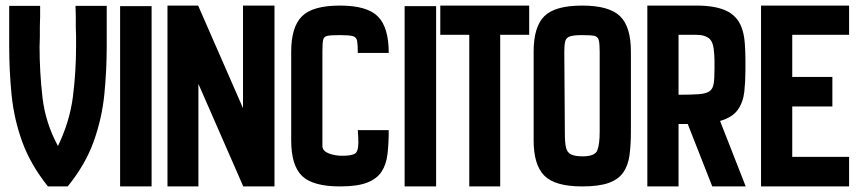

<svg xmlns="http://www.w3.org/2000/svg" viewBox="-20 -669 3096 689"><path d="M152 0Q89 -79 59.5 -161Q30 -243 21.5 -329Q13 -415 13 -504V-648H124V-611L123 -573V-537L122 -501Q122 -410 132.5 -319Q143 -228 188 -145Q230 -232 241.5 -321Q253 -410 253 -503V-538L252 -572V-610L251 -648H363V-504Q363 -417 354.5 -331Q346 -245 316.5 -162Q287 -79 223 0Z M411 0V-647H524V0Z M581 0V-649H691L852 -281V-649H965V0H853L692 -368V0Z M1200 0Q1103 0 1064 -37.5Q1025 -75 1025 -165V-484Q1025 -572 1063.5 -610.5Q1102 -649 1200 -649Q1297 -649 1336 -610Q1375 -571 1375 -479H1264Q1264 -509 1261.5 -522.5Q1259 -536 1245.5 -539.5Q1232 -543 1200 -543Q1169 -543 1155.5 -540.5Q1142 -538 1139.5 -525.5Q1137 -513 1137 -484V-143Q1139 -126 1161 -118Q1183 -110 1208 -110Q1241 -110 1253.5 -117.5Q1266 -125 1266 -159Q1266 -167 1265.5 -176.5Q1265 -186 1264 -202H1375Q1375 -154 1370.5 -116Q1366 -78 1349 -52.5Q1332 -27 1297 -13.5Q1262 0 1200 0Z M1432 0V-647H1545V0Z M1664 0V-544H1560V-649H1879V-544H1775V0Z M2069 0Q1972 0 1933.5 -38.5Q1895 -77 1895 -165V-484Q1895 -573 1933.5 -611Q1972 -649 2069 -649Q2165 -649 2204.5 -611.5Q2244 -574 2244 -484V-197Q2244 -149 2239 -112Q2234 -75 2216.5 -50Q2199 -25 2164 -12.5Q2129 0 2069 0ZM2071 -108Q2115 -108 2123.5 -129.5Q2132 -151 2132 -197V-484Q2132 -513 2128.5 -525.5Q2125 -538 2112 -540.5Q2099 -543 2069 -543Q2039 -543 2025.5 -538.5Q2012 -534 2008.5 -521.5Q2005 -509 2005 -484L2007 -192Q2007 -158 2011 -140Q2015 -122 2029 -115Q2043 -108 2071 -108Z M2303 0V-649H2479Q2552 -649 2592 -627.5Q2632 -606 2645 -559Q2651 -539 2653 -510Q2655 -481 2655 -455Q2655 -429 2655 -417Q2655 -377 2651 -340Q2647 -303 2628 -275.5Q2609 -248 2564 -235L2656 0H2536L2448 -224H2415V0ZM2415 -329Q2461 -329 2487.5 -331Q2514 -333 2526 -341.5Q2538 -350 2541 -368.5Q2544 -387 2544 -421Q2544 -430 2544 -451Q2544 -472 2541 -494.5Q2538 -517 2528 -528Q2512 -544 2479 -544H2415Z M2711 0V-649H3027V-544H2823V-393H2967V-287H2823V-106H3027V0Z"/></svg>

Font: New Amsterdam
Style: Regular
Weight: 400
Designer: Vladimir Nikolic
Foundry: Vladimir Nikolic
Version: Version 1.000; ttfautohint (v1.8.4.7-5d5b)